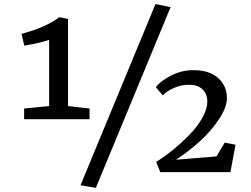

<svg xmlns="http://www.w3.org/2000/svg" viewBox="-20 -840 1226 937"><path d="M97.7 -258.3V-310.5L219.7 -322.3V-645.5Q177.2 -630.4 98.6 -617.2L85 -674.3Q121.1 -685.1 145.8 -693.1Q170.4 -701.2 206.8 -718.5Q243.2 -735.8 269 -755.9H270.5L312 -747.6V-322.3L417 -310.5V-258.3ZM447.8 76.7 373 64 738.8 -820.3 812.5 -805.2ZM762.2 0 742.2 -49.8Q767.1 -65.4 796.6 -87.2Q826.2 -108.9 861.8 -140.9Q897.5 -172.9 925.5 -205.3Q953.6 -237.8 972.7 -275.1Q991.7 -312.5 991.7 -344.7Q991.7 -381.3 968.5 -403.8Q945.3 -426.3 901.9 -426.3Q863.3 -426.3 828.4 -410.6Q793.5 -395 774.4 -375L740.7 -414.1Q761.7 -443.8 813.7 -470.7Q865.7 -497.6 923.3 -497.6Q1002.9 -497.6 1045.2 -458.7Q1087.4 -419.9 1087.4 -361.8Q1087.4 -316.9 1049.8 -259.8Q1012.2 -202.6 957 -152.1Q901.9 -101.6 838.9 -60.5L1036.6 -76.7L1076.7 -144L1129.4 -133.8L1104.5 0Z"/></svg>

Font: HaufeMerriweather
Style: Regular
Weight: 400
Designer: Eben Sorkin ( eben@eyebytes.com )
Foundry: Eben Sorkin
Version: Version 1.56